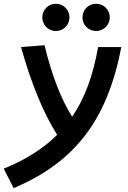

<svg xmlns="http://www.w3.org/2000/svg" viewBox="-71 -767 677 1018"><path d="M1.5 230.5C327.6 92.3 498 -131.3 572.3 -517.6H449.2C422.9 -368.2 379.4 -247.6 311.5 -147.9C252.4 -242.2 203.6 -367.7 165 -527.3L40.5 -517.6C94.2 -325.2 157.2 -171.4 231.9 -52.2C158.7 21 65.9 79.6 -51.3 127.4ZM438.5 -602.5C478.5 -602.5 511.2 -634.8 511.2 -674.8C511.2 -715.3 478.5 -747.1 438.5 -747.1C398.4 -747.1 366.2 -715.3 366.2 -674.8C366.2 -634.8 398.4 -602.5 438.5 -602.5ZM225.1 -602.5C265.1 -602.5 297.4 -634.8 297.4 -674.8C297.4 -715.3 265.1 -747.1 225.1 -747.1C185.5 -747.1 153.3 -715.3 153.3 -674.8C153.3 -634.8 185.5 -602.5 225.1 -602.5Z"/></svg>

Font: Cascadia Mono PL SemiBold
Style: Italic
Weight: 600
Italic angle: -10°
Monospace: yes
Designer: Aaron Bell
Foundry: Saja Typeworks
Version: Version 2404.023